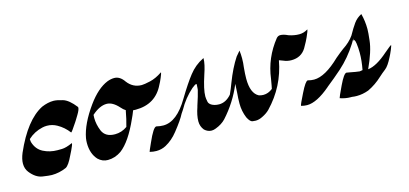

<svg xmlns="http://www.w3.org/2000/svg" viewBox="-39 -497 1543 725"><g transform="rotate(-15 732.0 -134.0)"><path d="M99.6 4.9Q89.4 4.9 63.5 1Q37.6 -2.9 16.1 -30.3Q4.9 -44.4 4.9 -64.5Q4.9 -82.5 14.2 -105Q64.5 -220.2 130.9 -253.9Q155.3 -264.2 177.2 -264.2Q190.4 -264.2 213.1 -257.3Q235.8 -250.5 261.2 -217.8L261.7 -214.8Q261.7 -207 251.2 -189.5Q240.7 -171.9 240.2 -171.4Q239.7 -170.9 235.8 -164.6Q213.9 -131.3 211.4 -131.3Q193.4 -155.3 168 -169.4Q149.9 -179.7 128.9 -179.7Q120.1 -179.7 111.3 -177.7Q78.6 -170.4 54.2 -147.9V-145Q54.2 -140.1 55.2 -136.2Q64 -106 89.4 -93Q114.7 -80.1 144.5 -80.1Q145.5 -80.1 161.6 -80.3Q177.7 -80.6 202.6 -91.8H203.1Q203.6 -91.8 203.6 -90.8Q203.6 -85.9 193.8 -65.4L185.5 -48.8Q169.4 -14.2 156.7 -7.3Q128.9 4.9 99.6 4.9Z M318.8 4.9Q297.4 4.9 281.2 -10.7Q258.3 -35.6 258.3 -77.6Q258.3 -86.9 259.8 -96.2Q269.5 -149.4 315.9 -213.9Q354 -266.6 394 -282.7Q408.2 -288.1 421.4 -288.1Q443.4 -288.1 460 -263.7Q481.4 -235.4 515.6 -235.4Q525.4 -235.4 548.8 -240.7Q572.3 -246.1 596.7 -262.7H597.2Q597.7 -262.7 597.7 -261.7Q597.7 -259.3 591.3 -243.7L585 -229.5L579.6 -219.2Q547.4 -151.4 468.8 -151.4L459 -151.9Q451.7 -132.8 446.3 -122.1Q410.6 -41.5 371.6 -12.2Q346.7 4.9 318.8 4.9ZM370.1 -82Q396 -82 418 -97.7Q426.3 -126.5 431.6 -156.2Q431.6 -156.7 431.9 -157.7Q432.1 -158.7 432.6 -159.2Q423.8 -164.6 415.5 -174.3Q391.6 -201.2 368.2 -201.2Q340.8 -201.2 310.1 -173.8Q309.6 -168 309.6 -161.6Q309.6 -136.7 320.3 -110.4Q332.5 -82 370.1 -82Z M504.4 19.5Q492.2 19.5 478.5 16.1Q478.5 14.2 492.7 -17.1Q516.1 -70.3 527.3 -70.3H528.3Q542 -66.9 554.7 -66.9Q607.9 -66.9 653.8 -145Q686 -198.2 708 -226.1Q731.4 -256.3 764.6 -272.5L766.6 -273.4V-272Q766.6 -250.5 753.4 -211.9Q735.8 -158.7 735.8 -131.8Q735.8 -123.5 738.5 -110.6Q741.2 -97.7 760.7 -91.8Q770 -89.4 778.8 -89.4Q805.7 -89.4 827.1 -114.3Q836.4 -134.8 844.2 -155.8Q864.7 -209.5 889.2 -246.6L905.3 -265.6Q907.2 -250 907.2 -234.9Q907.2 -217.3 904.8 -200.2Q902.3 -173.8 902.3 -156.7Q902.3 -98.6 932.1 -83.5Q940.9 -80.6 949.7 -80.6Q968.8 -80.6 985.8 -94.2L988.3 -106.4Q990.2 -114.7 992.7 -131.8Q1002.9 -211.4 1053.7 -274.9Q1060.1 -282.2 1068.8 -282.2Q1081.5 -282.2 1098.6 -273.9Q1119.6 -266.6 1139.6 -266.6Q1157.2 -266.6 1172.9 -276.4L1173.3 -276.9V-275.9Q1173.3 -271 1163.1 -248.5L1155.8 -233.4Q1149.9 -221.7 1143.1 -210.4Q1124 -179.7 1085.9 -179.7Q1069.3 -179.7 1054.2 -186.5L1039.6 -191.9Q1022 -93.8 952.1 -21Q940.9 -9.8 923.8 -1.5Q909.7 5.9 896.5 5.9Q893.6 5.9 884 4.9Q874.5 3.9 864.7 -15.6Q853.5 -42.5 853.5 -72.3Q853.5 -92.8 855.5 -113.3Q856.9 -130.9 857.4 -148.4Q830.1 -82.5 782.2 -29.8Q767.1 -13.7 742.2 -4.4Q733.9 -1 726.1 -1Q710.9 -1 698.2 -12.7Q686 -27.8 686 -47.4Q686 -70.8 696.8 -101.6Q697.3 -102.5 697.3 -104Q710 -142.1 714.8 -163.1L715.3 -167.5Q716.3 -175.3 716.3 -183.6Q715.8 -186 714.8 -186Q710.4 -186 697.3 -175.3Q663.1 -145 641.1 -105L632.3 -91.8Q621.6 -70.3 590.8 -31.7Q569.3 -4.4 542 10.3Q524.9 19.5 504.4 19.5Z M1289.1 14.6Q1279.8 14.6 1270.5 13.2H1265.6Q1245.1 13.2 1224.1 5.9Q1224.1 2.9 1243.9 -38.8Q1263.7 -80.6 1273.9 -80.6L1291 -77.6Q1307.1 -74.2 1323.7 -72.3Q1329.1 -72.8 1335 -74.2Q1341.8 -109.4 1341.8 -140.1Q1341.8 -158.7 1339.4 -177.2Q1338.9 -177.2 1338.9 -179Q1338.9 -180.7 1337.9 -184.6Q1336.9 -188.5 1335.7 -190.2Q1334.5 -191.9 1333 -191.9Q1332 -191.9 1330.1 -190.4Q1332.5 -197.3 1332.5 -198.2V-198.7Q1332 -198.7 1321.8 -180.7Q1292 -133.3 1251.5 -97.2Q1222.7 -71.8 1192.4 -47.9Q1191.4 -47.4 1190.9 -46.4Q1137.2 -0.5 1099.1 -0.5Q1087.9 -0.5 1075.7 -3.9Q1075.7 -9.3 1095.7 -48.8Q1116.2 -90.3 1125 -90.3H1125.5Q1137.7 -86.9 1149.4 -86.9Q1192.9 -86.9 1252.4 -144.5Q1271.5 -160.6 1284.7 -170.4Q1312 -188 1328.1 -210.9Q1342.8 -237.3 1354.7 -253.9Q1366.7 -270.5 1385.3 -279.8Q1393.1 -250.5 1393.1 -219.2Q1393.1 -205.6 1389.6 -175.3Q1385.3 -134.3 1356.4 -71.8Q1389.6 -75.2 1436.5 -116.7Q1461.9 -138.2 1463.9 -138.2V-137.7Q1463.9 -134.8 1457.5 -119.1L1451.2 -105L1446.3 -95.2Q1430.7 -64 1417.5 -54Q1404.3 -43.9 1392.1 -32.7Q1366.7 -8.8 1335.9 5.9Q1312.5 14.6 1289.1 14.6Z"/></g></svg>

Font: Terrible Cursive
Style: Regular
Weight: 400
Designer: GGBotNet
Foundry: GGBotNet
Version: 1.00